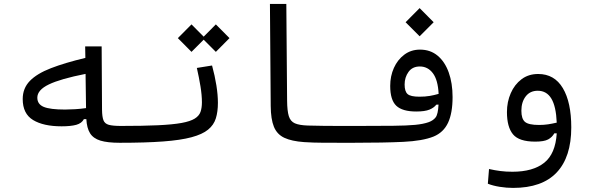

<svg xmlns="http://www.w3.org/2000/svg" viewBox="-20 -713 2970 962"><path d="M288.6 -80.1Q197.8 -80.1 145.8 -111.6Q93.8 -143.1 93.8 -216.8Q93.8 -270.5 129.4 -307.4Q165 -344.2 235.1 -371.3Q305.2 -398.4 407.7 -422.9L406.7 -480.5H489.3L491.2 -162.6Q491.7 -127.9 498.3 -110.6Q504.9 -93.3 525.1 -87.6Q545.4 -82 585.9 -82Q606.4 -82 614.3 -74.2Q622.1 -66.4 622.1 -44.9Q622.1 -21 613.5 -9.3Q605 2.4 580.1 2.4Q518.6 2.4 482.9 -8.5Q447.3 -19.5 431.2 -45.4Q415 -71.3 412.6 -116.2H400.4Q389.6 -95.2 362.1 -87.6Q334.5 -80.1 288.6 -80.1ZM408.7 -342.8Q282.7 -317.9 224.9 -290Q167 -262.2 167 -223.6Q167 -190.9 199 -177.5Q231 -164.1 305.7 -164.1Q326.7 -164.1 356 -165.8Q385.3 -167.5 411.1 -171.4Z M580.1 2.4Q565.4 2.4 565.4 -43Q565.4 -64 571.8 -73Q578.1 -82 585.9 -82Q697.3 -82 771.2 -85.4Q845.2 -88.9 889.4 -96.9Q933.6 -105 955.6 -118.7Q977.5 -132.3 984.6 -152.3Q991.7 -172.4 991.7 -200.2Q991.7 -236.3 984.4 -280.8Q977.1 -325.2 966.3 -372.6L1042.5 -384.8Q1056.6 -333 1064.2 -285.2Q1071.8 -237.3 1071.8 -197.8Q1071.8 -153.3 1061.5 -120.1Q1051.3 -86.9 1022.7 -63.5Q994.1 -40 939.7 -25.4Q885.3 -10.7 797.4 -4.2Q709.5 2.4 580.1 2.4ZM1061.5 -453.1 1000.5 -514.2 939.5 -453.1 871.1 -522 939.5 -590.8 1000.5 -529.3 1061.5 -590.8 1129.9 -522Z M1752 2.4Q1740.7 2.4 1729.7 2.4Q1718.8 2.4 1708 2.4Q1650.4 2.4 1600.1 2.2Q1549.8 2 1503.9 -1Q1441.4 -5.4 1404.8 -22.5Q1368.2 -39.6 1352.5 -77.6Q1336.9 -115.7 1336.4 -182.1L1332.5 -693.4H1414.6L1418.5 -209Q1418.9 -157.7 1427 -131.3Q1435.1 -105 1457.3 -95.2Q1479.5 -85.4 1522.5 -84Q1564 -82.5 1609.6 -82.3Q1655.3 -82 1714.4 -82Q1724.6 -82 1735.6 -82Q1746.6 -82 1757.8 -82Q1781.2 -82 1781.2 -43.9Q1781.2 -19 1773.7 -8.3Q1766.1 2.4 1752 2.4Z M1750 2.4 1757.3 -82Q1761.2 -82 1765.4 -82Q1769.5 -82 1773.4 -82Q1881.8 -82 1950.2 -82.8Q2018.6 -83.5 2059.8 -87.4Q2101.1 -91.3 2128.4 -101.1Q2150.9 -109.4 2162.8 -125Q2174.8 -140.6 2177.2 -189L2166 -188.5Q2154.8 -173.3 2131.8 -163.8Q2108.9 -154.3 2065.4 -154.3Q1996.1 -154.3 1965.6 -183.1Q1935.1 -211.9 1935.1 -282.7Q1935.1 -331.5 1953.6 -372.8Q1972.2 -414.1 2005.9 -439.2Q2039.6 -464.4 2084.5 -464.4Q2136.2 -464.4 2172.6 -434.1Q2209 -403.8 2228.3 -350.1Q2247.6 -296.4 2247.6 -226.6Q2247.6 -146.5 2224.9 -97.9Q2202.1 -49.3 2152.3 -28.8Q2097.2 -6.8 2000 -2.2Q1902.8 2.4 1750 2.4ZM2177.7 -242.7Q2174.3 -312.5 2148.9 -346.2Q2123.5 -379.9 2083.5 -379.9Q2046.4 -379.9 2026.9 -352.8Q2007.3 -325.7 2007.3 -289.6Q2007.3 -254.9 2022.2 -241.7Q2037.1 -228.5 2081.5 -228.5Q2110.4 -228.5 2133.1 -232.4Q2155.8 -236.3 2177.7 -242.7ZM2082.5 -531.2 2012.2 -601.6 2082.5 -672.4 2152.8 -601.6Z M2550.8 228.5Q2518.1 228.5 2484.1 223.1Q2450.2 217.8 2424.3 207.5L2430.2 133.8Q2460.4 140.6 2487.8 144Q2515.1 147.5 2547.4 147.5Q2650.4 147.5 2706.8 102.5Q2763.2 57.6 2769.5 -44.9H2757.3Q2746.6 -25.4 2726.3 -14.4Q2706.1 -3.4 2661.6 -3.4Q2580.6 -3.4 2550.3 -40Q2520 -76.7 2520 -151.4Q2520 -202.6 2539.1 -246.1Q2558.1 -289.6 2593 -315.9Q2627.9 -342.3 2676.3 -342.3Q2757.8 -342.3 2800 -271.5Q2842.3 -200.7 2842.3 -74.7Q2842.3 73.7 2769.3 151.1Q2696.3 228.5 2550.8 228.5ZM2769.5 -98.6Q2766.1 -180.2 2742.4 -219.2Q2718.8 -258.3 2674.3 -258.3Q2635.7 -258.3 2614 -230Q2592.3 -201.7 2592.3 -158.2Q2592.3 -117.7 2610.4 -102.3Q2628.4 -86.9 2681.2 -86.9Q2705.1 -86.9 2726.1 -90.1Q2747.1 -93.3 2769.5 -98.6Z"/></svg>

Font: Cascadia Code PL SemiLight
Style: Regular
Weight: 350
Monospace: yes
Designer: Aaron Bell
Foundry: Saja Typeworks
Version: Version 2404.023; ttfautohint (v1.8.4)